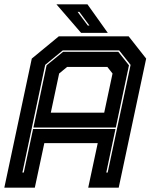

<svg xmlns="http://www.w3.org/2000/svg" viewBox="-37 -868 701 888"><path d="M-17 0 110 -597 235 -700H558L639 -597L512 0H371L415 -206H168L124 0ZM66.5 -70H73L116 -271.5H497L454.5 -70H461L567 -568L514 -635H253.5L172 -568ZM198 -347H445L483.5 -528L459.5 -558.5H273.5L236.5 -528ZM117.5 -278 178.5 -566 255 -628.5H510L559.5 -566L498.5 -278ZM461.5 -716H338L224 -848H367.5ZM376.5 -750 330 -813H322L369 -750Z"/></svg>

Font: Tourney Thin ExtraBold
Style: Italic
Weight: 800
Italic angle: -12°
Version: Version 1.015